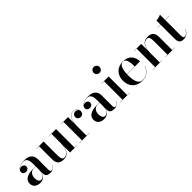

<svg xmlns="http://www.w3.org/2000/svg" viewBox="266 -2043 3336 3336"><g transform="rotate(-45 1934.0 -375.0)"><path d="M262.5 -252.5C120.5 -252.5 42 -202.5 42 -113.5C42 -37.5 98 10 184.5 10C271.5 10 317 -44 328.5 -132.5V-76.5C328.5 -8.5 375.5 10 431.5 10C487.5 10 533.5 -17.5 552 -61L549.5 -63C532.5 -25.5 500 -5 479 -5C451.5 -5 443.5 -24 443.5 -47V-304.5C443.5 -392 405 -468 260 -468C169 -468 77 -432 77 -363.5C77 -324 106 -301 144 -301C179 -301 213.5 -322 213.5 -365.5C213.5 -404.5 180 -426 144 -426C126.5 -426 110 -419.5 97.5 -408C126 -443.5 187 -462 238 -462C318 -462 328.5 -376.5 328.5 -304.5V-252.5ZM232 -16.5C184.5 -16.5 169.5 -73.5 169.5 -122C169.5 -174 197.5 -249 279.5 -249H328.5V-180.5C328.5 -65.5 284 -16.5 232 -16.5Z M731.5 -460H554V-456.5H617V-141C617 -54 644.5 10 759 10C878 10 912.5 -83 921.5 -170V0H1100V-3.5H1037V-460H854V-456.5H921.5V-237C921.5 -147.5 905 -7 786.5 -7C737.5 -7 731.5 -63.5 731.5 -147.5Z M1153.5 -3.5V0H1398.5V-3.5H1331V-221C1331 -347.5 1358 -466.5 1463 -466.5C1509.5 -466.5 1541.5 -440 1553 -406C1541.5 -426 1518.5 -440.5 1490.5 -440.5C1453 -440.5 1419.5 -413.5 1419.5 -369C1419.5 -333 1447.5 -303.5 1491.5 -303.5C1534.5 -303.5 1562 -336.5 1562 -376.5C1562 -425 1525 -470 1463 -470C1374.5 -470 1340.5 -390 1331 -288.5V-460H1153.5V-456.5H1216.5V-3.5Z M1830.5 -252.5C1688.5 -252.5 1610 -202.5 1610 -113.5C1610 -37.5 1666 10 1752.5 10C1839.5 10 1885 -44 1896.5 -132.5V-76.5C1896.5 -8.5 1943.5 10 1999.5 10C2055.5 10 2101.5 -17.5 2120 -61L2117.5 -63C2100.5 -25.5 2068 -5 2047 -5C2019.5 -5 2011.5 -24 2011.5 -47V-304.5C2011.5 -392 1973 -468 1828 -468C1737 -468 1645 -432 1645 -363.5C1645 -324 1674 -301 1712 -301C1747 -301 1781.5 -322 1781.5 -365.5C1781.5 -404.5 1748 -426 1712 -426C1694.5 -426 1678 -419.5 1665.5 -408C1694 -443.5 1755 -462 1806 -462C1886 -462 1896.5 -376.5 1896.5 -304.5V-252.5ZM1800 -16.5C1752.5 -16.5 1737.5 -73.5 1737.5 -122C1737.5 -174 1765.5 -249 1847.5 -249H1896.5V-180.5C1896.5 -65.5 1852 -16.5 1800 -16.5Z M2189.5 -687.5C2189.5 -647 2221.5 -615 2262 -615C2302.5 -615 2334.5 -647 2334.5 -687.5C2334.5 -728 2302.5 -760 2262 -760C2221.5 -760 2189.5 -728 2189.5 -687.5ZM2151.5 -3.5V0H2392V-3.5H2329V-460H2151.5V-456.5H2214V-3.5Z M2902 -142H2898C2873 -60 2805 3.5 2706.5 3.5C2605 3.5 2582 -113.5 2582 -235C2582 -243.5 2582 -252 2582.5 -260H2900.5C2900.5 -369 2836.5 -470 2688 -470C2552 -470 2452 -382.5 2452 -230C2452 -77.5 2555.5 10 2691 10C2807 10 2876 -55.5 2902 -142ZM2688 -466.5C2764 -466.5 2773.5 -346 2773 -263.5H2582.5C2586 -368 2611 -466.5 2688 -466.5Z M2952 -3.5V0H3185V-3.5H3129.5V-223C3129.5 -312.5 3146.5 -453 3265.5 -453C3314 -453 3319.5 -396.5 3319.5 -312.5V-3.5H3264.5V0H3498V-3.5H3435V-319C3435 -406 3407.5 -470 3293 -470C3172.5 -470 3138.5 -375 3129.5 -287V-460H2952V-456.5H3015V-3.5Z M3855.5 -100.5 3852.5 -101.5C3831.5 -50.5 3791.5 -13 3756.5 -13C3729.5 -13 3718.5 -29 3718.5 -79V-456.5H3825.5V-460H3718.5V-590C3691 -572.5 3641 -560 3603.5 -560V-460H3531V-456.5H3603.5V-113.5C3603.5 -51 3618 7 3707.5 7C3778.5 7 3831.5 -37.5 3855.5 -100.5Z"/></g></svg>

Font: Bodoni* 48pt Medium
Style: Regular
Weight: 500
Version: Version 2.3